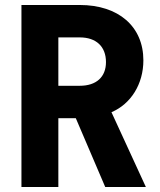

<svg xmlns="http://www.w3.org/2000/svg" viewBox="-20 -750 640 770"><path d="M66 0H214V-276H284L402 0H565L427 -300C505 -333 555 -413 555 -508C555 -644 455 -730 300 -730H66ZM214 -406V-600H300C366 -600 405 -563 405 -501C405 -441 366 -406 300 -406Z"/></svg>

Font: JetBrains Mono ExtraBold
Style: Regular
Weight: 800
Monospace: yes
Designer: Philipp Nurullin, Konstantin Bulenkov
Foundry: JetBrains
Version: Version 2.305